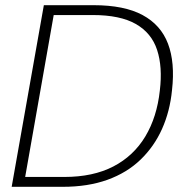

<svg xmlns="http://www.w3.org/2000/svg" viewBox="-20 -720 708 740"><path d="M25 0 149 -700H341Q459 -700 529.5 -662Q600 -624 627.5 -551.5Q655 -479 643 -373Q635 -291 604.5 -223Q574 -155 521.5 -104.5Q469 -54 394 -27Q319 0 222 0ZM77 -38H228Q339 -38 417 -78.5Q495 -119 540 -194Q585 -269 596 -371Q607 -462 585.5 -527.5Q564 -593 503.5 -627.5Q443 -662 338 -662H187Z"/></svg>

Font: DM Sans 28pt ExtraLight
Style: Italic
Weight: 250
Italic angle: -10°
Version: Version 4.004;gftools[0.9.30]